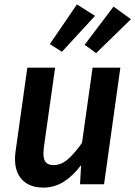

<svg xmlns="http://www.w3.org/2000/svg" viewBox="-20 -836 614 871"><path d="M48 -115Q48 -133 51 -152L104 -529H230L179 -168Q177 -148 177 -140Q177 -111 188.5 -99Q200 -87 223 -87Q258 -87 289 -114.5Q320 -142 352 -188L400 -529H526L452 0H343L348 -87Q311 -38 269 -11.5Q227 15 177 15Q115 15 81.5 -19.5Q48 -54 48 -115ZM411 -764 261 -601 206 -636 329 -816ZM574 -749 416 -595 364 -633 495 -806Z"/></svg>

Font: FiraGO Medium
Style: Italic
Weight: 500
Italic angle: -8°
Designer: bBox Type GmbH
Foundry: bBox Type GmbH
Version: Version 1.001